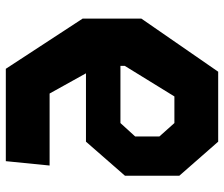

<svg xmlns="http://www.w3.org/2000/svg" viewBox="-75 -695 770 660"><g transform="rotate(-90 310.0 -365.0)"><path d="M153 0H393.5L576 -264V-466L403.5 -730H86L71 -579.5H318.5L388 -454.5H153L36 -320.5V-133.5ZM171 -202V-285.5L217 -336H413.5V-321L308.5 -150.5H217Z"/></g></svg>

Font: Monaspace Krypton ExtraBold
Style: Regular
Weight: 800
Designer: Riley Cran & the Lettermatic Team
Foundry: Lettermatic
Version: Version 1.101 (Monaspace Krypton)